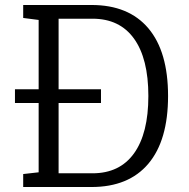

<svg xmlns="http://www.w3.org/2000/svg" viewBox="-20 -750 758 770"><path d="M73 0V-52L135 -59V-337H40V-392H135V-670L73 -678V-730H347Q496 -730 575 -636.5Q654 -543 654 -365Q654 -187 575 -93.5Q496 0 347 0ZM215 -55H351Q460 -55 517.5 -135Q575 -215 575 -365Q575 -515 517.5 -595Q460 -675 351 -675H215V-392H385V-337H215Z"/></svg>

Font: Fauna One
Style: Regular
Weight: 400
Designer: Eduardo Rodriguez Tunni
Foundry: Eduardo Rodriguez Tunni
Version: Version 2.001; ttfautohint (v1.8.4.7-5d5b);gftools[0.9.23]